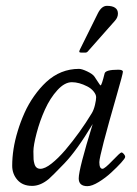

<svg xmlns="http://www.w3.org/2000/svg" viewBox="-20 -627 473 661"><path d="M259.8 -446Q252.9 -446 252.9 -449.1Q252.9 -452.1 255.9 -458L316.9 -581.1Q329.8 -606.9 348.3 -606.9Q366.7 -606.9 376.3 -600.2Q386 -593.5 386 -580.3Q386 -567.1 376 -555.9L284.9 -452.9Q279.8 -446 274.9 -446ZM281 13.9Q251 13.9 251 -12.9Q251 -44.7 299.1 -200Q243.9 -108.2 201.3 -64.1Q158.7 -20 148.4 -11.2Q121.1 11.7 93.5 12.9Q91.8 12.9 90.1 12.9Q57.9 12.9 39.9 -7.7Q22 -28.3 22 -56.4Q22 -84.5 26.6 -114Q31.2 -143.6 40.9 -175.4Q50.5 -207.3 64.2 -237.9Q77.9 -268.6 97.3 -296.1Q116.7 -323.7 139.2 -344.7Q188.2 -389.9 252 -389.9Q261.7 -389.9 280.3 -381.1Q298.8 -372.3 304.9 -363.6Q311 -355 315.4 -347.7Q324.7 -333 326.2 -333Q330.1 -333 340.1 -374Q343 -387 387 -387Q403.1 -387 403.1 -380Q403.1 -373 382.8 -302.7Q322 -91.8 322 -68.8Q322 -45.9 333 -45.9Q340.3 -45.9 367.2 -74Q394 -102.1 397.9 -102.1Q401.9 -102.1 406.4 -96.8Q410.9 -91.6 410.9 -86.8Q410.9 -82 396.7 -66.5Q382.6 -51 363 -33Q343.5 -14.9 320.1 -0.5Q296.6 13.9 281 13.9ZM98.6 -62.7Q103.3 -45.9 119 -45.9Q134.8 -45.9 157.6 -64Q180.4 -82 205.1 -110.8Q255.9 -170.9 295.9 -237.1Q303 -248.8 307 -265.9Q311 -283 311 -292.2Q311 -301.5 302.2 -312.3Q293.5 -323 280.3 -329.6Q252.2 -344 227.4 -344Q202.6 -344 177.6 -316.7Q152.6 -289.3 134.9 -250.2Q117.2 -211.2 106.1 -168.9Q95 -126.7 95 -106Q95 -85.2 95.6 -78.1Q96.2 -71 98.6 -62.7Z"/></svg>

Font: Fanwood Text
Style: Italic
Weight: 400
Italic angle: -9°
Version: Version 1.101